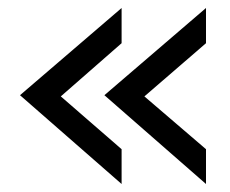

<svg xmlns="http://www.w3.org/2000/svg" viewBox="-20 -510 575 480"><path d="M495 -50 241 -272 495 -490V-402L341 -269L495 -137ZM284 -50 30 -272 284 -490V-402L132 -269L284 -137Z"/></svg>

Font: Kulim Park
Style: Regular
Weight: 400
Designer: Noponies / Dale Sattler
Foundry: Noponies
Version: Version 1.000; ttfautohint (v1.8.3)